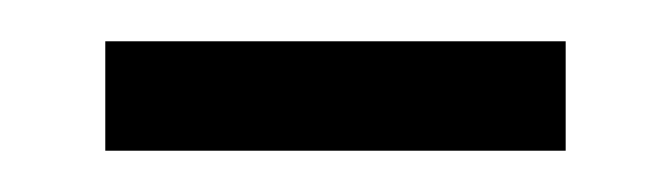

<svg xmlns="http://www.w3.org/2000/svg" viewBox="-20 -317 325 93"><path d="M31 -244H254V-297H31Z"/></svg>

Font: Noto Sans Armenian Condensed Light
Style: Regular
Weight: 300
Width: 3
Designer: Monotype Design Team
Foundry: Monotype Imaging Inc.
Version: Version 2.008